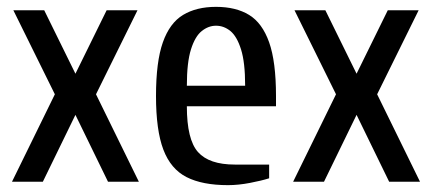

<svg xmlns="http://www.w3.org/2000/svg" viewBox="-20 -530 1260 560"><path d="M15 0 140 -255 19 -500H109L200 -315L291 -500H381L260 -255L385 0H295L200 -195L105 0Z M645 10Q570 10 524 -13.5Q478 -37 456.5 -93.5Q435 -150 435 -250Q435 -350 455 -406.5Q475 -463 514 -486.5Q553 -510 610 -510Q668 -510 706.5 -486.5Q745 -463 765 -406.5Q785 -350 785 -250V-220H525Q525 -123 557.5 -86.5Q590 -50 665 -50H765V-10Q743 -3 709 3.5Q675 10 645 10ZM525 -280H695Q695 -348 683 -386Q671 -424 652 -439.5Q633 -455 610 -455Q588 -455 568.5 -439.5Q549 -424 537 -386Q525 -348 525 -280Z M835 0 960 -255 839 -500H929L1020 -315L1111 -500H1201L1080 -255L1205 0H1115L1020 -195L925 0Z"/></svg>

Font: Cuprum
Style: Regular
Weight: 400
Designer: Jovanny Lemonad
Foundry: Jovanny Lemonad
Version: Version 3.000